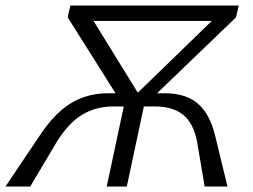

<svg xmlns="http://www.w3.org/2000/svg" viewBox="-35 -678 920 698"><path d="M529 -291H488L426 0H353L415 -291H377Q313 -291 263 -260.5Q213 -230 170 -160L75 0H-15L110 -186Q162 -265 221.5 -302Q281 -339 358 -339H385L211 -615L221 -658H833L823 -615L536 -339H564Q640 -339 684 -301.5Q728 -264 747 -185L792 0H709L682 -160Q669 -230 631 -260.5Q593 -291 529 -291ZM466 -341 735 -602H305Z"/></svg>

Font: LXGW Bright GB
Style: Italic
Weight: 400
Italic angle: -12°
Designer: Christian Thalmann (Catharsis Fonts)
Foundry: LXGW / Christian Thalmann (Catharsis Fonts) / Fontworks Inc.
Version: Version 5.510